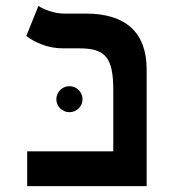

<svg xmlns="http://www.w3.org/2000/svg" viewBox="-20 -632 626 652"><path d="M72.3 0H478V-396.5C478 -521 407.7 -585.9 271.5 -585.9H195.8C162.1 -585.9 125 -602.1 110.4 -611.8L69.3 -509.8C99.1 -487.3 142.1 -467.8 194.3 -467.8H249.5C338.4 -467.8 364.7 -436.5 364.7 -325.7V-118.2H72.3ZM215.8 -251C240.2 -251 260.3 -270.5 260.3 -294.9C260.3 -319.3 240.2 -339.4 215.8 -339.4C191.4 -339.4 171.4 -319.3 171.4 -294.9C171.4 -270.5 191.4 -251 215.8 -251Z"/></svg>

Font: Cascadia Code NF SemiBold
Style: Regular
Weight: 600
Monospace: yes
Designer: Aaron Bell
Foundry: Saja Typeworks
Version: Version 2404.023